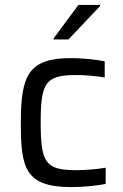

<svg xmlns="http://www.w3.org/2000/svg" viewBox="-20 -755 500 783"><path d="M199 -599V-594H259L388 -730V-735H300ZM272 8C320 8 378 2 411 -5V-71C376 -65 328 -61 292 -61C165 -61 146 -91 146 -255C146 -414 163 -449 289 -449C326 -449 374 -445 407 -439V-505C373 -512 316 -518 269 -518C94 -518 65 -445 65 -255C65 -72 80 8 272 8Z"/></svg>

Font: Saira UNSAM
Style: Regular
Weight: 400
Designer: Hector Gatti with collaboration of the Omnibus-Type team
Foundry: Omnibus-Type
Version: Version 0.072;PS 000.072;hotconv 1.0.88;makeotf.lib2.5.64775